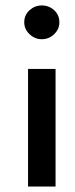

<svg xmlns="http://www.w3.org/2000/svg" viewBox="-20 -707 275 705"><path d="M69 -625Q69 -600 88.5 -581.5Q108 -563 133 -563Q160 -563 179 -581.5Q198 -600 198 -625Q198 -652 179 -669.5Q160 -687 133 -687Q108 -687 88.5 -669.5Q69 -652 69 -625ZM83 -454V-22H184V-454Z"/></svg>

Font: SpinnyJost
Style: Regular
Weight: 500
Version: Version 3.710